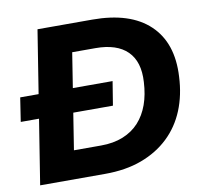

<svg xmlns="http://www.w3.org/2000/svg" viewBox="-78 -791 948 878"><g transform="rotate(-10 395.5 -352.5)"><path d="M39 0 151 -705H405Q581 -705 670.5 -620Q760 -535 751 -379Q747 -294 718.5 -224.5Q690 -155 637.5 -105Q585 -55 511 -27.5Q437 0 341 0ZM219 -131H345Q403 -131 447.5 -149Q492 -167 522 -200Q552 -233 568.5 -279Q585 -325 588 -383Q594 -477 545 -525.5Q496 -574 397 -574H289ZM2 -301 19 -412H448L430 -301Z"/></g></svg>

Font: Nunito Sans 10pt ExtraBold
Style: Italic
Weight: 800
Italic angle: -9°
Designer: Vernon Adams
Foundry: Vernon Adams
Version: Version 3.101;gftools[0.9.27]